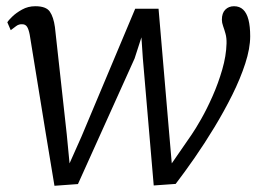

<svg xmlns="http://www.w3.org/2000/svg" viewBox="-20 -587 847 617"><path d="M155 10 127 -159 75.5 -475.5Q72 -493.5 66.8 -501.2Q61.5 -509 52 -509Q41 -510 32 -503.2Q23 -496.5 14.5 -490L3.5 -515.5Q6.5 -521 19 -533.2Q31.5 -545.5 50.8 -556.2Q70 -567 93.5 -567Q128 -567 140 -549.8Q152 -532.5 156.5 -500L194.5 -155.5L203.5 -62L242 -148.5L414.5 -559H489.5L524 -154.5L532 -62L595.5 -154Q608 -172 626.5 -204.5Q645 -237 663.2 -278.2Q681.5 -319.5 694.2 -363.5Q707 -407.5 708 -447.5Q708.5 -464.5 704.8 -478.2Q701 -492 697 -503Q693 -514 693 -523.5Q693 -545 704 -556Q715 -567 732 -567Q750 -567 761.5 -556Q773 -545 778.5 -523.5Q784 -502 784 -470.5Q784 -431.5 768.2 -383Q752.5 -334.5 726.5 -282.2Q700.5 -230 669 -178Q637.5 -126 605 -79.2Q572.5 -32.5 544.5 4L474 9L439 -400L434.5 -467L412.5 -399L230.5 4.5Z"/></svg>

Font: Merriweather Light
Style: Italic
Weight: 300
Italic angle: -7.8°
Designer: Eben Sorkin
Foundry: Eben Sorkin
Version: Version 2.101